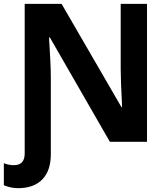

<svg xmlns="http://www.w3.org/2000/svg" viewBox="-38 -734 871 994"><path d="M723.1 0H530.8L220.2 -540H215.8Q225.1 -397 225.1 -335.9V64Q225.1 149.4 181.2 194.8Q137.2 240.2 55.2 240.2Q19 240.2 -18.1 225.1V110.8Q6.8 121.1 33.7 121.1Q89.8 121.1 89.8 61V-713.9H280.8L590.8 -179.2H594.2Q586.9 -318.4 586.9 -376V-713.9H723.1Z"/></svg>

Font: NotoSans-Bold
Style: Bold
Weight: 700
Designer: Monotype Design team
Foundry: Monotype Imaging Inc.
Version: Version 1.04